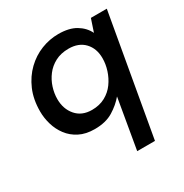

<svg xmlns="http://www.w3.org/2000/svg" viewBox="-168 -640 950 992"><g transform="rotate(-30 306.5 -144.0)"><path d="M367 220 418 -77Q389 -42 345 -15Q301 12 235 12Q182 12 144 -7.5Q106 -27 82 -59Q58 -91 46.5 -130Q35 -169 35 -208Q35 -280 59 -335.5Q83 -391 123.5 -430Q164 -469 214 -488.5Q264 -508 316 -508Q380 -508 420 -484Q460 -460 479 -421L504 -496H599L473 220ZM272 -81Q317 -81 351 -99.5Q385 -118 407 -148.5Q429 -179 440.5 -215Q452 -251 452 -286Q452 -344 418 -380Q384 -416 324 -416Q278 -416 244 -398Q210 -380 188 -351Q166 -322 155 -287.5Q144 -253 144 -219Q144 -160 178 -120.5Q212 -81 272 -81Z"/></g></svg>

Font: Rethink Sans Medium
Style: Italic
Weight: 500
Italic angle: -10°
Designer: The Rethink Sans project authors (Hans Thiessen). DM Sans designed by Colophon Foundry.
Foundry: Rethink Communications LLC
Version: Version 1.001